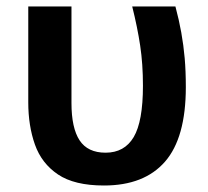

<svg xmlns="http://www.w3.org/2000/svg" viewBox="-20 -562 641 591"><path d="M300 9Q209 9 158.5 -25Q108 -59 87.5 -117Q67 -175 67 -247V-542H200V-245Q200 -168 225 -130Q250 -92 305 -92Q363 -92 391.5 -140Q420 -188 420 -298Q420 -365 411.5 -421.5Q403 -478 387 -542H520Q531 -501 538 -462Q545 -423 548.5 -383Q552 -343 552 -294Q552 -138 488 -64.5Q424 9 300 9Z"/></svg>

Font: Noto Sans Display SemiBold
Style: Regular
Weight: 600
Designer: Monotype Design Team
Foundry: Monotype Imaging Inc.
Version: Version 2.003